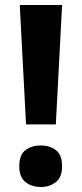

<svg xmlns="http://www.w3.org/2000/svg" viewBox="-20 -734 326 767"><path d="M203 -237H84L59 -714H228ZM57 -70Q57 -116 82 -134.5Q107 -153 143 -153Q178 -153 203 -134.5Q228 -116 228 -70Q228 -26 203 -6.5Q178 13 143 13Q107 13 82 -6.5Q57 -26 57 -70Z"/></svg>

Font: Noto Sans Sundanese
Style: Bold
Weight: 700
Version: Version 2.003